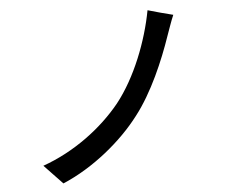

<svg xmlns="http://www.w3.org/2000/svg" viewBox="-53 -802 1045 874"><g transform="rotate(-5 470.0 -365.0)"><path d="M709 -725 652 -741C626 -602 564 -441 476 -330C390 -224 262 -128 118 -77L160 -33L202 11C342 -48 475 -158 557 -266C635 -366 695 -508 732 -616C742 -643 754 -680 767 -710Z"/></g></svg>

Font: GenSekiGothic2 TW M
Style: Regular
Weight: 500
Version: Version 2.100;PS 2.1;hotconv 16.6.51;makeotf.lib2.5.65220 DE